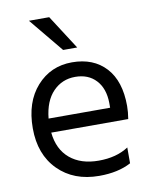

<svg xmlns="http://www.w3.org/2000/svg" viewBox="-90 -860 763 957"><g transform="rotate(-10 291.5 -381.0)"><path d="M531.2 -289.1Q531.2 -258.8 525.4 -223.6H135.7Q144.5 -137.7 199.7 -91.3Q254.9 -44.9 345.2 -44.9Q435.5 -44.9 496.1 -85V-4.9Q430.7 30.3 335 30.3Q206.1 30.3 127.4 -48.8Q48.8 -127.9 48.8 -260.3Q48.8 -392.6 119.1 -471.7Q189.5 -550.8 297.9 -550.8Q406.2 -550.8 468.8 -482.9Q531.2 -415 531.2 -289.1ZM123 -792H225.6L336.9 -619.1H265.6ZM134.8 -294.9H446.3V-319.3Q445.3 -392.6 406.2 -434.6Q367.2 -476.6 300.8 -476.6Q234.4 -476.6 189 -429.7Q143.6 -382.8 134.8 -294.9Z"/></g></svg>

Font: GenEi M Gothic v2 Regular
Style: Regular
Weight: 400
Version: Version 2.0